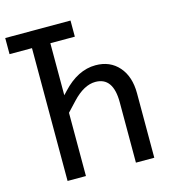

<svg xmlns="http://www.w3.org/2000/svg" viewBox="-109 -820 817 909"><g transform="rotate(-15 300.0 -365.0)"><path d="M110 0V-651H0V-730H320V-651H200V-396L216 -413Q292 -495 379 -495Q450 -495 492.5 -446.5Q535 -398 535 -316V0H445V-296Q445 -419 358 -419Q302 -419 244 -357L200 -310V0Z"/></g></svg>

Font: Liga JetBrainsMono Nerd Font
Style: Regular
Weight: 400
Designer: Philipp Nurullin, Konstantin Bulenkov
Foundry: JetBrains
Version: Version 2.225; ttfautohint (v1.8.3)